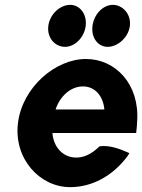

<svg xmlns="http://www.w3.org/2000/svg" viewBox="-20 -748 586 791"><path d="M179 -641C173 -593 206 -555 248 -555C288 -555 327 -593 333 -641C339 -690 309 -728 269 -728C227 -728 185 -689 179 -641ZM361 -641C355 -593 383 -555 424 -555C464 -555 509 -593 515 -641C521 -690 485 -728 445 -728C404 -728 367 -689 361 -641ZM196 -200H541L542 -210C543 -222 545 -235 545 -247C556 -401 456 -505 334 -505C208 -505 72 -388 54 -241C36 -95 143 23 269 23C357 23 444 -21 507 -107L513 -117L504 -121C482 -131 432 -152 390 -145C355 -111 322 -97 288 -99C236 -102 200 -145 196 -200ZM410 -297H209C226 -349 269 -392 322 -392C371 -392 405 -353 410 -297Z"/></svg>

Font: Bluebird
Style: SfBdNrwObl
Weight: 700
Designer: Jasper
Foundry: Cannot Into Space Fonts
Version: Version 0.98